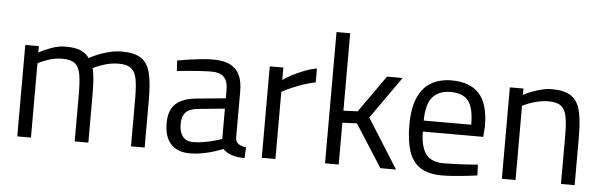

<svg xmlns="http://www.w3.org/2000/svg" viewBox="-47 -877 3282 1046"><g transform="rotate(5 1593.5 -354.0)"><path d="M72.2 0V-500H146.6V-464.8Q171.4 -479.6 212.2 -494.9Q253.1 -510.2 292.1 -510.2Q342.4 -510.2 372.6 -498.1Q402.8 -486 422.5 -459Q441.9 -470.2 470.9 -482.1Q499.9 -494 533.7 -502.1Q567.6 -510.2 600 -510.2Q668 -510.2 704.7 -486.4Q741.4 -462.6 755.1 -408.8Q768.8 -355 768.8 -264.4V0H694V-261.6Q694 -327.7 686.7 -367.4Q679.3 -407 656.8 -424.9Q634.3 -442.8 588.8 -442.8Q548.2 -442.8 509 -430.4Q469.7 -417.9 448.5 -405.9Q455.9 -379.5 458.4 -340.5Q460.9 -301.5 460.9 -259.6V0H386.1V-257.6Q386.1 -326.5 378.9 -367Q371.7 -407.5 349.2 -425.1Q326.8 -442.8 280.8 -442.8Q241.9 -442.8 204.4 -430.6Q166.9 -418.3 147 -405.7V0Z M1017 10.2Q948.8 10.2 912.6 -28.7Q876.4 -67.6 876.4 -143Q876.4 -191.7 893.2 -222.3Q910 -252.9 943.9 -269.5Q977.8 -286 1029.2 -290.6L1185.9 -305.8V-349.4Q1185.9 -401.1 1163.3 -422.6Q1140.7 -444 1095.8 -444Q1070.6 -444 1036 -441.7Q1001.4 -439.3 967 -436.6Q932.6 -433.9 907.2 -430.7L903.8 -487.8Q927.4 -492.6 961.6 -497.6Q995.8 -502.6 1032.3 -506.4Q1068.8 -510.2 1100.2 -510.2Q1156.8 -510.2 1192 -492.7Q1227.3 -475.2 1244 -439.7Q1260.7 -404.2 1260.7 -349.4V-93.5Q1262.7 -71.5 1278.9 -61.9Q1295.2 -52.3 1318.8 -49.5L1316 9.6Q1294.6 9.6 1276.8 7.3Q1258.9 5 1243.3 -0.6Q1230.1 -5.2 1218.7 -12.4Q1207.3 -19.6 1196.9 -29.6Q1177.7 -21.4 1148 -12Q1118.4 -2.6 1084.4 3.8Q1050.4 10.2 1017 10.2ZM1029.3 -52.7Q1056.6 -52.7 1085.7 -57.6Q1114.8 -62.5 1141.3 -69.8Q1167.9 -77.1 1185.9 -83.7V-249.3L1038.1 -234.7Q992.9 -230.3 972.8 -208.5Q952.8 -186.6 952.8 -144.6Q952.8 -101.3 971.8 -77Q990.9 -52.7 1029.3 -52.7Z M1409.2 0V-500H1483.6V-432Q1502.2 -445.4 1531.5 -461.1Q1560.9 -476.8 1596.2 -490.7Q1631.5 -504.6 1666.3 -510.8V-435Q1631.9 -428.4 1597.2 -416.4Q1562.5 -404.4 1533 -391.3Q1503.5 -378.1 1484 -367.3V0Z M1755.2 0V-717.9H1830V-294.2L1907.9 -297.8L2050.5 -500H2135.9L1973.6 -269.6L2143.5 0H2057.7L1909.5 -232.1L1830 -228.5V0Z M2393.4 10.2Q2319 9.6 2275.4 -19.3Q2231.8 -48.2 2213.2 -105.4Q2194.6 -162.6 2194.6 -247.2Q2194.6 -342.2 2220.8 -400.1Q2247 -458 2293.9 -484.1Q2340.8 -510.2 2404.2 -510.2Q2503.4 -510.2 2554.4 -454.6Q2605.5 -399 2605.5 -275.8L2601.4 -218.7H2271Q2271.4 -139 2300 -97.7Q2328.7 -56.4 2402.5 -56.4Q2430.1 -56.4 2463.7 -57.9Q2497.3 -59.4 2529.9 -61.4Q2562.5 -63.4 2585.7 -65.4L2587.7 -6.4Q2563.7 -2.8 2529.5 1Q2495.2 4.8 2459.2 7.5Q2423.2 10.2 2393.4 10.2ZM2270.5 -278.9H2530.3Q2530.3 -372.1 2500 -409.5Q2469.7 -446.9 2404.2 -446.9Q2340 -446.9 2305.5 -408.4Q2271 -369.9 2270.5 -278.9Z M2722.2 0V-500H2796.6V-464.8Q2814 -475 2839.7 -485.2Q2865.5 -495.4 2895 -502.8Q2924.5 -510.2 2951.5 -510.2Q3020.3 -510.2 3056.8 -485.6Q3093.3 -461 3106.8 -407.2Q3120.3 -353.4 3120.3 -264.4V0H3045.5V-261.6Q3045.5 -327.7 3038.1 -367.4Q3030.7 -407 3007.8 -424.9Q2985 -442.8 2938.2 -442.8Q2912.2 -442.8 2885.2 -436.8Q2858.1 -430.9 2835.2 -422.4Q2812.3 -413.9 2797 -405.7V0Z"/></g></svg>

Font: Titillium Web
Style: Bold
Weight: 700
Designer: Mohamed Gaber, Accademia di Belle Arti di Urbino
Foundry: Kief Type Foundry, Accademia di Belle Arti di Urbino
Version: Version 3.000